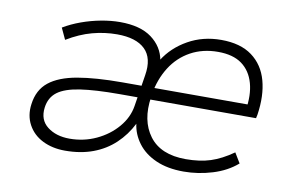

<svg xmlns="http://www.w3.org/2000/svg" viewBox="-60 -604 1098 716"><g transform="rotate(10 489.0 -246.0)"><path d="M222 8Q174 8 137 -10.5Q100 -29 81.5 -63.5Q63 -98 69 -141Q76 -196 113.5 -226Q151 -256 219.5 -268Q288 -280 389 -280H483L475 -235H386Q295 -235 238 -226.5Q181 -218 153 -197Q125 -176 120 -137Q114 -90 147 -64.5Q180 -39 231 -39Q285 -39 332 -61Q379 -83 410.5 -120Q442 -157 449 -201L468 -321Q479 -387 445 -420Q411 -453 339 -453Q292 -453 245.5 -440.5Q199 -428 151 -399L131 -442Q161 -460 197 -473Q233 -486 270.5 -493Q308 -500 342 -500Q419 -500 462 -468Q505 -436 514 -386H512Q544 -437 600 -468.5Q656 -500 725 -500Q798 -500 842 -467.5Q886 -435 901.5 -378.5Q917 -322 906 -249L903 -235H483L490 -280H887L860 -257Q870 -316 857.5 -360.5Q845 -405 811.5 -429.5Q778 -454 721 -454Q663 -454 617.5 -429Q572 -404 543.5 -359Q515 -314 505 -255L504 -245Q490 -154 533 -96.5Q576 -39 671 -39Q724 -39 764.5 -52Q805 -65 849 -96L872 -58Q834 -25 780 -8.5Q726 8 671 8Q610 8 566 -11.5Q522 -31 497 -64.5Q472 -98 467 -137Q445 -93 410 -60Q375 -27 328 -9.5Q281 8 222 8Z"/></g></svg>

Font: Nunito Sans 7pt ExtraLight
Style: Italic
Weight: 250
Italic angle: -9°
Designer: Vernon Adams
Foundry: Vernon Adams
Version: Version 3.101;gftools[0.9.27]